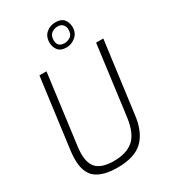

<svg xmlns="http://www.w3.org/2000/svg" viewBox="-245 -1148 1123 1273"><g transform="rotate(-30 316.5 -511.5)"><path d="M270 9Q160 9 105 -34Q50 -77 50 -181Q50 -208 54 -241L125 -780H179L109 -246Q105 -216 105 -190Q105 -111 145 -76Q185 -41 272 -41Q366 -41 419.5 -86.5Q473 -132 489 -246L559 -780H614L543 -241Q529 -117 466 -54Q403 9 270 9ZM375 -881Q400 -881 422 -895.5Q444 -910 444 -948Q444 -971 429.5 -986Q415 -1001 392 -1001Q366 -1001 344.5 -986Q323 -971 323 -934Q323 -883 375 -881ZM375 -850Q331 -850 311.5 -874Q292 -898 291 -934Q291 -981 321 -1006.5Q351 -1032 392 -1032Q436 -1032 455.5 -1008Q475 -984 476 -948Q476 -902 444 -876Q412 -850 375 -850Z"/></g></svg>

Font: Tanohe Sans Light
Style: Italic
Weight: 300
Designer: Village Type and Design LLC & Cristiano Sobral
Foundry: Cooper Hewitt Smithsonian Design Museum
Version: Version 1.00;September 29, 2021;FontCreator 13.0.0.2655 64-b